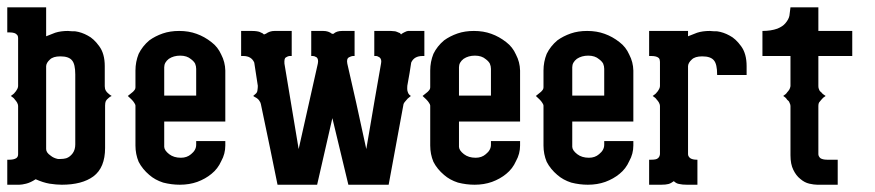

<svg xmlns="http://www.w3.org/2000/svg" viewBox="-20 -508 2407 528"><path d="M0 0V-47.9V-68.8H5.9Q18.1 -68.8 24.9 -73.2Q29.8 -76.7 29.8 -84V-216.8Q29.8 -220.7 26.9 -226.1Q23.9 -231 21 -233.9Q18.1 -238.8 9.8 -244.1Q18.6 -250 21 -253.9Q23.4 -255.9 26.9 -262.2Q29.3 -265.6 29.8 -271V-403.8Q29.8 -409.2 26.9 -412.1Q22 -418.9 5.9 -418.9H0V-487.8H106.9V-408.2Q120.1 -413.6 131.8 -418Q147 -422.9 167 -422.9Q168 -422.9 170.4 -422.6Q172.9 -422.4 177.5 -422.1Q182.1 -421.9 187 -421.9Q204.6 -419.4 221.2 -410.2Q237.8 -401.9 252.9 -380.9Q268.1 -360.4 268.1 -326.2V-271Q268.1 -263.7 271 -258.8Q273.4 -254.4 277.8 -251Q281.2 -247.6 287.1 -244.1Q282.2 -242.2 277.8 -237.8Q273.4 -234.4 271 -230Q269 -225.6 269 -217.8V-101.1Q269 -46.9 236.8 -22.9Q205.6 0 149.9 0Q135.3 0 116.2 -2.9Q98.6 -5.9 78.1 -15.1Q64 -5.9 51.8 -2.9Q40 0 33.2 0ZM106.9 -98.1Q106.9 -88.4 119.1 -80.1Q127.4 -73.2 139.2 -70.8H146Q154.8 -70.8 162.1 -72.8Q172.4 -76.2 180.2 -86.9Q187 -96.7 187 -110.8V-303.2Q187 -331.5 178.2 -341.8Q169.4 -353 146 -353Q126 -353 117.2 -344.2Q107.4 -335.4 106.9 -326.2Z M331.5 -244.1 341.3 -252Q346.7 -255.9 348.6 -258.8Q352.5 -262.7 352.5 -268.1V-314Q352.5 -337.9 361.3 -359.9Q371.6 -380.9 390.6 -397Q406.7 -408.7 427.7 -416Q447.8 -422.9 472.7 -422.9Q499 -422.9 520.5 -415Q542.5 -407.2 561.5 -392.1Q579.1 -378.9 588.4 -357.9Q599.1 -337.4 599.6 -314V-173.8H431.6V-104Q432.1 -94.2 445.3 -84Q458 -74.2 477.5 -74.2Q494.1 -74.2 505.4 -84Q519.5 -95.2 519.5 -109.9V-120.1H599.6V-107.9Q599.6 -85 588.4 -64.9Q579.1 -43.9 561.5 -29.8Q544.9 -16.1 522.5 -7.8Q500.5 0 474.6 0Q451.7 0 428.7 -5.9Q406.2 -13.2 390.6 -26.9Q371.6 -43 361.3 -63Q352.5 -84 352.5 -107.9V-217.8Q352.5 -220.7 348.6 -226.1Q346.7 -229.5 341.3 -234.9Q339.8 -236.3 331.5 -244.1ZM431.6 -245.1H519.5V-318.8Q519.5 -325.7 516.6 -333Q513.2 -339.4 505.4 -345.2Q494.1 -355 475.6 -355Q457.5 -355 444.3 -346.2Q431.6 -336.4 431.6 -323.2Z M643.1 -354V-401.9V-422.9H671.9Q687 -422.9 694.8 -419.9Q697.8 -418 701.2 -417Q705.1 -414.1 706.1 -413.1Q709.5 -415 710.9 -415Q721.7 -422.9 734.9 -422.9H782.2V-354H775.9Q772.5 -354 766.1 -350.1Q761.2 -347.7 762.2 -333Q795.4 -132.8 801.3 -98.1Q815.9 -161.6 854 -333Q856.4 -344.7 851.1 -350.1Q844.7 -354 840.8 -354H835.9V-422.9H869.1Q883.3 -422.9 893.1 -415H894H895H897Q905.3 -422.9 920.9 -422.9H955.1V-354H954.1H950.2Q946.8 -354 939 -350.1Q932.6 -346.2 935.1 -333Q958 -234.9 987.3 -98.1Q989.3 -108.4 995.6 -146.5Q1002 -184.6 1010.3 -232.9Q1018.6 -281.2 1027.8 -333Q1030.3 -344.7 1023.9 -350.1Q1017.6 -354 1015.1 -354H1009.3V-422.9H1055.2Q1059.1 -422.9 1066.9 -421.9Q1070.8 -420.9 1077.1 -418Q1080.6 -417.5 1083 -413.1Q1083.5 -415 1091.3 -418.9Q1099.1 -422.9 1102.1 -422.9H1147V-354H1142.1Q1118.7 -354 1110.8 -335.9Q1107.4 -311.5 1100.1 -272Q1099.6 -264.6 1100.1 -259.8Q1101.1 -254.9 1103 -251Q1105.5 -246.6 1109.9 -244.1Q1109.4 -243.7 1106.2 -241Q1103 -238.3 1101.1 -236.8Q1099.1 -234.9 1095.2 -230Q1091.8 -226.6 1089.8 -222.2Q1077.6 -157.2 1048.8 0H938Q927.2 -45.9 894 -183.1Q878.9 -118.7 852.1 0H743.2Q726.6 -83 697.3 -222.2Q696.8 -226.1 691.9 -232.9Q689 -236.3 685.1 -238.8Q683.1 -239.7 679.9 -241.7Q676.8 -243.7 676.3 -244.1Q681.2 -248 684.1 -251Q687.5 -254.4 688 -259.8Q689 -266.6 689 -272Q684.1 -306.2 679.2 -335.9Q671.4 -354 648.9 -354Z M1142.1 -244.1 1151.9 -252Q1157.2 -255.9 1159.2 -258.8Q1163.1 -262.7 1163.1 -268.1V-314Q1163.1 -337.9 1171.9 -359.9Q1182.1 -380.9 1201.2 -397Q1217.3 -408.7 1238.3 -416Q1258.3 -422.9 1283.2 -422.9Q1309.6 -422.9 1331.1 -415Q1353 -407.2 1372.1 -392.1Q1389.6 -378.9 1398.9 -357.9Q1409.7 -337.4 1410.2 -314V-173.8H1242.2V-104Q1242.7 -94.2 1255.9 -84Q1268.6 -74.2 1288.1 -74.2Q1304.7 -74.2 1315.9 -84Q1330.1 -95.2 1330.1 -109.9V-120.1H1410.2V-107.9Q1410.2 -85 1398.9 -64.9Q1389.6 -43.9 1372.1 -29.8Q1355.5 -16.1 1333 -7.8Q1311 0 1285.2 0Q1262.2 0 1239.3 -5.9Q1216.8 -13.2 1201.2 -26.9Q1182.1 -43 1171.9 -63Q1163.1 -84 1163.1 -107.9V-217.8Q1163.1 -220.7 1159.2 -226.1Q1157.2 -229.5 1151.9 -234.9Q1150.4 -236.3 1142.1 -244.1ZM1242.2 -245.1H1330.1V-318.8Q1330.1 -325.7 1327.1 -333Q1323.7 -339.4 1315.9 -345.2Q1304.7 -355 1286.1 -355Q1268.1 -355 1254.9 -346.2Q1242.2 -336.4 1242.2 -323.2Z M1453.6 -244.1 1463.4 -252Q1468.8 -255.9 1470.7 -258.8Q1474.6 -262.7 1474.6 -268.1V-314Q1474.6 -337.9 1483.4 -359.9Q1493.7 -380.9 1512.7 -397Q1528.8 -408.7 1549.8 -416Q1569.8 -422.9 1594.7 -422.9Q1621.1 -422.9 1642.6 -415Q1664.6 -407.2 1683.6 -392.1Q1701.2 -378.9 1710.4 -357.9Q1721.2 -337.4 1721.7 -314V-173.8H1553.7V-104Q1554.2 -94.2 1567.4 -84Q1580.1 -74.2 1599.6 -74.2Q1616.2 -74.2 1627.4 -84Q1641.6 -95.2 1641.6 -109.9V-120.1H1721.7V-107.9Q1721.7 -85 1710.4 -64.9Q1701.2 -43.9 1683.6 -29.8Q1667 -16.1 1644.5 -7.8Q1622.6 0 1596.7 0Q1573.7 0 1550.8 -5.9Q1528.3 -13.2 1512.7 -26.9Q1493.7 -43 1483.4 -63Q1474.6 -84 1474.6 -107.9V-217.8Q1474.6 -220.7 1470.7 -226.1Q1468.8 -229.5 1463.4 -234.9Q1461.9 -236.3 1453.6 -244.1ZM1553.7 -245.1H1641.6V-318.8Q1641.6 -325.7 1638.7 -333Q1635.3 -339.4 1627.4 -345.2Q1616.2 -355 1597.7 -355Q1579.6 -355 1566.4 -346.2Q1553.7 -336.4 1553.7 -323.2Z M1765.1 0V-47.9V-68.8H1771Q1785.2 -68.8 1789.1 -72.8Q1793.9 -76.2 1794.9 -84V-216.8Q1794.9 -220.7 1792 -226.1Q1789.1 -231 1786.1 -233.9Q1783.2 -238.8 1774.9 -244.1Q1783.7 -250 1786.1 -253.9Q1788.6 -255.9 1792 -262.2Q1794.4 -265.6 1794.9 -271V-337.9Q1794.9 -344.2 1792 -348.1Q1786.1 -354 1771 -354H1765.1V-422.9H1872.1V-408.2Q1885.3 -413.6 1897 -418Q1912.1 -422.9 1932.1 -422.9Q1933.1 -422.9 1935.5 -422.6Q1938 -422.4 1942.6 -422.1Q1947.3 -421.9 1952.1 -421.9Q1969.7 -419.4 1986.3 -410.2Q2002.9 -401.9 2018.1 -380.9Q2033.2 -360.4 2033.2 -326.2V-301.8H1952.1V-303.2Q1952.1 -331.5 1943.4 -341.8Q1934.6 -353 1911.1 -353Q1891.1 -353 1882.3 -344.2Q1872.6 -335.4 1872.1 -326.2V-84Q1872.1 -78.1 1877.9 -73.2Q1884.3 -68.8 1896 -68.8H1897.9V0H1869.1Q1856 0 1848.1 -2Q1840.3 -2.9 1833 -9.8Q1825.2 -3.9 1818.4 -2Q1811 0 1798.3 0Z M2076.7 -354V-377V-422.9Q2100.1 -422.9 2117.7 -429.2Q2132.3 -435.1 2139.6 -443.8Q2148.9 -454.6 2150.9 -464.8Q2152.8 -476.6 2153.8 -487.8H2230.5V-422.9H2323.7V-354H2230.5V-271Q2230.5 -265.6 2232.4 -262.2Q2233.4 -257.8 2238.8 -253.9Q2241.7 -249.5 2250.5 -244.1Q2242.7 -239.3 2238.8 -233.9Q2234.9 -229.5 2232.4 -226.1Q2230.5 -222.7 2230.5 -216.8V-84Q2230.5 -78.6 2235.8 -73.2Q2242.2 -68.8 2254.9 -68.8H2283.7V0H2227.5Q2218.8 0 2205.6 -2.9Q2192.4 -5.9 2180.7 -16.1Q2169.4 -24.9 2161.6 -41Q2153.8 -56.6 2153.8 -81.1V-216.8Q2153.8 -220.7 2150.9 -226.1Q2149.9 -230 2144.5 -233.9Q2141.6 -239.3 2133.8 -244.1Q2142.1 -249.5 2144.5 -253.9Q2147.9 -257.3 2150.9 -262.2Q2152.8 -265.6 2153.8 -271V-354Z"/></svg>

Font: Wyoming
Style: Regular
Weight: 400
Designer: Old Hat Creative
Version: Version 2.00 2016